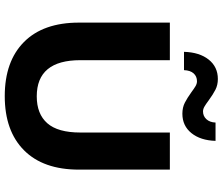

<svg xmlns="http://www.w3.org/2000/svg" viewBox="-86 -862 959 828"><g transform="rotate(90 394.0 -447.5)"><path d="M77 -308V-700H239V-314Q239 -126 395 -126Q471 -126 511 -171.5Q551 -217 551 -314V-700H711V-308Q711 -154 627.5 -71Q544 12 394 12Q244 12 160.5 -71Q77 -154 77 -308ZM377 -793Q361 -805 350.5 -811Q340 -817 330 -817Q309 -817 296 -802.5Q283 -788 282 -761H203Q205 -828 236.5 -867.5Q268 -907 320 -907Q346 -907 366.5 -896.5Q387 -886 413 -867Q429 -855 439.5 -849Q450 -843 460 -843Q480 -843 493.5 -857.5Q507 -872 508 -897H587Q585 -832 553.5 -793Q522 -754 470 -754Q443 -754 422.5 -764.5Q402 -775 377 -793Z"/></g></svg>

Font: Idrija
Style: Bold
Weight: 700
Designer: Julieta Ulanovsky
Foundry: Julieta Ulanovsky
Version: Version 7.200